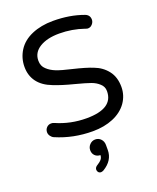

<svg xmlns="http://www.w3.org/2000/svg" viewBox="-170 -792 942 1150"><g transform="rotate(-20 301.0 -217.0)"><path d="M77.1 -36.1Q65.4 -41 57.1 -52.7Q48.8 -64.5 48.8 -77.1Q48.8 -94.7 60.5 -106.9Q72.3 -119.1 89.8 -119.1Q100.6 -119.1 108.4 -115.2Q199.2 -75.2 300.8 -75.2Q470.7 -75.2 470.7 -186.5Q470.7 -215.8 449.2 -234.4Q429.7 -252.9 400.4 -263.7Q371.1 -274.4 303.7 -292Q226.6 -311.5 175.8 -332Q116.2 -354.5 85.9 -395Q55.7 -435.5 55.7 -491.2Q55.7 -546.9 85 -593.8Q115.2 -641.6 174.3 -667Q233.4 -692.4 309.6 -692.4Q417 -692.4 503.9 -660.2Q532.2 -649.4 532.2 -620.1Q532.2 -604.5 520.5 -591.3Q508.8 -578.1 492.2 -578.1Q485.4 -578.1 476.6 -582Q400.4 -608.4 319.3 -608.4Q241.2 -608.4 193.8 -579.1Q146.5 -549.8 146.5 -498Q146.5 -462.9 169.9 -442.4Q191.4 -421.9 223.6 -409.2Q255.9 -396.5 320.3 -381.8Q402.3 -362.3 445.3 -344.7Q497.1 -325.2 528.8 -284.2Q560.5 -243.2 560.5 -180.7Q560.5 -127 529.3 -82Q497.1 -37.1 439.9 -13.2Q382.8 10.7 309.6 10.7Q185.5 10.7 77.1 -36.1ZM249 234.4Q249 221.7 260.7 212.9Q283.2 199.2 293 187.5Q302.7 175.8 302.7 160.2Q282.2 160.2 268.6 147Q254.9 133.8 254.9 112.3Q254.9 91.8 269.5 76.7Q284.2 61.5 304.7 61.5Q326.2 61.5 340.3 76.7Q354.5 91.8 354.5 114.3V146.5Q354.5 212.9 288.1 252.9Q278.3 257.8 271.5 257.8Q261.7 257.8 255.4 251Q249 244.1 249 234.4Z"/></g></svg>

Font: YuPearl-Regular
Style: Regular
Weight: 400
Designer: Max Yao
Foundry: Max-Everyday
Version: Version 1.011; ttfautohint (v1.8.3)